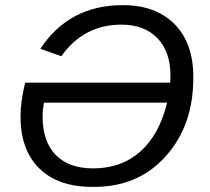

<svg xmlns="http://www.w3.org/2000/svg" viewBox="-20 -718 818 748"><path d="M343 -62Q453 -62 527 -128Q601 -194 631 -318H151Q146 -288 146 -264Q146 -166 197.5 -114Q249 -62 343 -62ZM78 -396H643Q644 -410 644 -424Q644 -517 593 -569.5Q542 -622 453 -622Q306 -622 219 -499L137 -528Q250 -698 458 -698Q587 -698 660 -624Q733 -550 733 -420Q735 -231 625.5 -109Q516 13 339 10Q206 10 133 -62Q60 -134 60 -264Q60 -322 78 -396Z"/></svg>

Font: Libra Sans
Style: Italic
Weight: 400
Italic angle: -12°
Foundry: Context Ltd
Version: Version 1.002